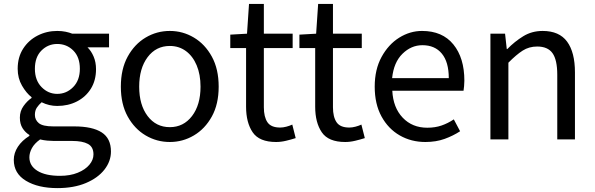

<svg xmlns="http://www.w3.org/2000/svg" viewBox="-20 -716 3057 986"><path d="M274.9 250Q175.8 250 113.3 212.4Q50.8 174.8 50.8 105Q50.8 69.8 71.8 37.6Q92.8 5.4 130.9 -18.1V-22.9Q109.9 -35.6 95.9 -57.6Q82 -79.6 82 -111.8Q82 -145.5 101.1 -171.9Q120.1 -198.2 142.1 -212.9V-216.8Q115.2 -237.8 93 -276.1Q70.8 -314.5 70.8 -362.8Q70.8 -422.4 98.9 -466.1Q127 -509.8 173.3 -533.4Q219.7 -557.1 273.9 -557.1Q297.4 -557.1 317.1 -553Q336.9 -548.8 351.1 -543H540V-473.1H429.2Q448.7 -454.1 460.9 -425.3Q473.1 -396.5 473.1 -360.8Q473.1 -303.2 446.8 -260.7Q420.4 -218.3 375.2 -195.1Q330.1 -171.9 273.9 -171.9Q231.9 -171.9 193.8 -190.9Q179.2 -178.2 169.2 -163.3Q159.2 -148.4 159.2 -126Q159.2 -100.6 179.2 -83.7Q199.2 -66.9 253.9 -66.9H360.8Q454.6 -66.9 502.2 -36.1Q549.8 -5.4 549.8 62Q549.8 112.3 516.1 155.3Q482.4 198.2 420.7 224.1Q358.9 250 274.9 250ZM273.9 -233.9Q321.3 -233.9 355.7 -268.8Q390.1 -303.7 390.1 -362.8Q390.1 -422.9 356.4 -456.5Q322.8 -490.2 273.9 -490.2Q226.6 -490.2 192.9 -456.5Q159.2 -422.9 159.2 -362.8Q159.2 -303.7 193.4 -268.8Q227.5 -233.9 273.9 -233.9ZM288.1 187Q340.3 187 379.2 171.1Q418 155.3 439 130.1Q460 105 460 77.1Q460 38.6 431.9 23.2Q403.8 7.8 350.1 7.8H255.9Q241.2 7.8 222.7 6.1Q204.1 4.4 186 0Q156.7 21 143.8 44.9Q130.9 68.8 130.9 91.8Q130.9 135.7 172.4 161.4Q213.9 187 288.1 187Z M852.1 13.2Q785.2 13.2 728 -20.5Q670.9 -54.2 635.7 -117.7Q600.6 -181.2 600.6 -271Q600.6 -361.3 635.7 -425.3Q670.9 -489.3 728 -523.2Q785.2 -557.1 852.1 -557.1Q918.5 -557.1 975.6 -523.2Q1032.7 -489.3 1067.9 -425.3Q1103 -361.3 1103 -271Q1103 -181.2 1067.9 -117.7Q1032.7 -54.2 975.6 -20.5Q918.5 13.2 852.1 13.2ZM852.1 -63Q922.4 -63 966.1 -120.1Q1009.8 -177.2 1009.8 -271Q1009.8 -333.5 990 -380.6Q970.2 -427.7 934.6 -453.9Q898.9 -480 852.1 -480Q781.2 -480 738 -422.4Q694.8 -364.7 694.8 -271Q694.8 -177.2 738 -120.1Q781.2 -63 852.1 -63Z M1397.9 13.2Q1311.5 13.2 1277.6 -36.6Q1243.7 -86.4 1243.7 -168V-469.2H1162.6V-538.1L1248.5 -543L1258.8 -695.8H1335V-543H1482.9V-469.2H1335V-165Q1335 -115.7 1353.3 -88.4Q1371.6 -61 1418.9 -61Q1433.6 -61 1450.4 -65.4Q1467.3 -69.8 1481 -76.2L1498.5 -6.8Q1475.6 0.5 1449.5 6.8Q1423.3 13.2 1397.9 13.2Z M1752.9 13.2Q1666.5 13.2 1632.6 -36.6Q1598.6 -86.4 1598.6 -168V-469.2H1517.6V-538.1L1603.5 -543L1613.8 -695.8H1689.9V-543H1837.9V-469.2H1689.9V-165Q1689.9 -115.7 1708.3 -88.4Q1726.6 -61 1773.9 -61Q1788.6 -61 1805.4 -65.4Q1822.3 -69.8 1835.9 -76.2L1853.5 -6.8Q1830.6 0.5 1804.4 6.8Q1778.3 13.2 1752.9 13.2Z M2164.6 13.2Q2091.8 13.2 2033 -20.5Q1974.1 -54.2 1939.2 -117.9Q1904.3 -181.6 1904.3 -271Q1904.3 -359.4 1939.5 -423.6Q1974.6 -487.8 2030 -522.5Q2085.4 -557.1 2147.5 -557.1Q2252 -557.1 2308.3 -487.8Q2364.7 -418.5 2364.7 -301.8Q2364.7 -287.1 2363.3 -273.9Q2361.8 -260.7 2360.4 -250H1994.6Q1999 -163.1 2048.1 -111.6Q2097.2 -60.1 2174.3 -60.1Q2214.4 -60.1 2247.1 -71.3Q2279.8 -82.5 2310.5 -103L2342.8 -42Q2307.1 -18.6 2263.2 -2.7Q2219.2 13.2 2164.6 13.2ZM1993.7 -314.9H2284.7Q2284.7 -397.5 2249 -440.7Q2213.4 -483.9 2149.4 -483.9Q2091.8 -483.9 2046.9 -439.9Q2002 -396 1993.7 -314.9Z M2498.5 0V-543H2573.7L2582.5 -463.9H2585Q2623 -502.9 2667.2 -530Q2711.4 -557.1 2766.6 -557.1Q2852.1 -557.1 2892.3 -502.2Q2932.6 -447.3 2932.6 -344.2V0H2841.8V-332Q2841.8 -408.7 2817.4 -442.9Q2793 -477.1 2738.8 -477.1Q2696.8 -477.1 2664.1 -456.1Q2631.3 -435.1 2590.8 -394V0Z"/></svg>

Font: Source Han Sans CN
Style: Regular
Weight: 400
Designer: Ryoko NISHIZUKA  (kana, bopomofo & ideographs); Paul D. Hunt (Latin, Greek & Cyrillic); Sandoll Communications , Soo-you
Foundry: Adobe
Version: Version 2.004;hotconv 1.0.118;makeotfexe 2.5.65603